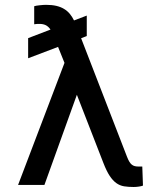

<svg xmlns="http://www.w3.org/2000/svg" viewBox="-20 -757 671 786"><path d="M335.2 -609.4 312.1 -600.5 500 -115.1Q504.6 -103.3 509.2 -95.5Q513.8 -87.7 519.2 -83.3Q524.5 -78.8 531.1 -77.1Q537.6 -75.3 545.5 -75.3H562.5L565.3 2.8Q560 5 549.4 6.7Q538.7 8.5 527 8.5Q505.3 8.5 487.9 5.7Q470.5 2.8 456.1 -7.5Q441.8 -17.8 429 -37.1Q416.2 -56.5 403.4 -89.5L294.7 -369L161.9 0H54L244 -499.6L217.7 -565L95.2 -518.5V-600.9L186.8 -636Q177.6 -649.1 166.9 -654.1Q156.2 -659.1 142.8 -659.1Q138.1 -659.1 131 -658.9Q123.9 -658.7 120 -657.7V-731.5Q123.2 -732.6 129.1 -733.7Q134.9 -734.7 141.9 -735.4Q148.8 -736.2 155.9 -736.7Q163 -737.2 168.3 -737.2Q192.5 -737.2 210.6 -733Q228.7 -728.7 242.2 -720.5Q255.7 -712.4 265.6 -700.5Q275.6 -688.6 283 -673.3L335.2 -693.2Z"/></svg>

Font: Fast_Sans
Style: Regular
Weight: 400
Designer: Rasmus Andersson
Foundry: rsms
Version: Version 3.018;git-588b23468